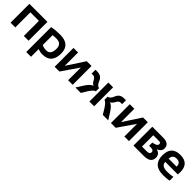

<svg xmlns="http://www.w3.org/2000/svg" viewBox="374 -2011 3693 3693"><g transform="rotate(45 2220.0 -165.0)"><path d="M61 0V-512.7H551.8V0H422.4V-410.2H190.4V0Z M803.2 -133.8Q856.4 -107.4 921.9 -107.4Q1042.5 -107.4 1042.5 -270Q1042.5 -408.2 904.8 -408.2Q839.8 -408.2 803.2 -401.4ZM673.8 -491.7Q775.9 -512.7 899.4 -512.7Q1170.4 -512.7 1170.4 -269Q1170.4 0 922.4 0Q860.8 0 803.2 -24.4V185.5H673.8Z M1627 0V-344.7L1390.1 0H1260.7V-512.7H1385.3V-150.4L1622.1 -512.7H1751.5V0Z M1824.7 0 1905.8 -128.9Q1986.3 -257.3 2048.8 -267.6Q2002.4 -291.5 1972.7 -350.6Q1942.9 -409.7 1895 -409.7H1856.4V-515.1H1908.7Q2020 -515.1 2060.1 -415.3Q2100.1 -315.4 2155.3 -315.4V-226.1Q2117.2 -226.1 2044.9 -120.1L1973.1 0ZM2335.4 -516.1V0H2206.1V-516.1ZM2569.8 0 2498 -120.1Q2425.8 -226.1 2387.7 -226.1V-315.4Q2442.9 -315.4 2482.9 -415.3Q2522.9 -515.1 2634.3 -515.1H2686.5V-409.7H2647.9Q2600.1 -409.7 2570.3 -350.6Q2540.5 -291.5 2494.1 -267.6Q2556.6 -257.3 2637.2 -128.9L2718.3 0Z M3157.7 0V-344.7L2920.9 0H2791.5V-512.7H2916V-150.4L3152.8 -512.7H3282.2V0Z M3404.3 0V-512.7H3697.3Q3867.2 -512.7 3867.2 -384.3Q3867.2 -304.7 3771.5 -266.1Q3876 -240.2 3876 -140.1Q3876 0 3687 0ZM3667 -102.5Q3743.2 -102.5 3743.2 -157.7Q3743.2 -210 3673.3 -210H3619.6V-298.3Q3736.8 -315.4 3736.8 -371.1Q3736.8 -410.2 3693.8 -410.2H3533.7V-102.5Z M4170.4 -512.7Q4403.8 -512.7 4403.8 -274.4Q4403.8 -242.7 4399.4 -210.9H4059.1Q4059.1 -102.5 4218.3 -102.5Q4295.9 -102.5 4373.5 -117.2V-14.6Q4305.7 0 4208.5 0Q3929.7 0 3929.7 -262.2Q3929.7 -512.7 4170.4 -512.7ZM4059.1 -300.8H4277.8V-304.7Q4277.8 -411.1 4170.4 -411.1Q4067.9 -411.1 4059.1 -300.8Z"/></g></svg>

Font: SansationBold
Style: Bold
Weight: 700
Designer: Bernd Montag
Version: Version 1.301